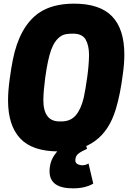

<svg xmlns="http://www.w3.org/2000/svg" viewBox="-20 -814 720 1050"><path d="M300 14Q157 14 90.5 -57Q24 -128 24 -265Q24 -315 32.5 -378Q41 -441 50 -486Q86 -668 192 -743Q266 -794 385 -794Q526 -794 593 -724.5Q660 -655 660 -515Q660 -467 652 -410Q638 -298 613 -216Q544 14 300 14ZM316 -150Q366 -150 394.5 -183.5Q423 -217 438 -280Q448 -327 457 -392Q466 -457 467 -512Q467 -565 448.5 -597.5Q430 -630 379 -630Q356 -630 340 -627Q324 -624 311 -615Q278 -592 259.5 -540.5Q241 -489 227 -387Q218 -319 217 -268Q217 -150 305 -150ZM379 216Q251 216 251 123Q251 72 279 32Q307 -8 349 -35Q391 -62 435 -74L456 0Q426 13 409 26Q392 39 392 63Q392 86 427 90Q449 90 464 80L490 190Q447 216 379 216Z"/></svg>

Font: Tanohe Sans ExtraBold
Style: Italic
Weight: 800
Designer: Village Type and Design LLC & Cristiano Sobral
Foundry: Cooper Hewitt Smithsonian Design Museum
Version: Version 1.00;September 29, 2021;FontCreator 13.0.0.2655 64-b